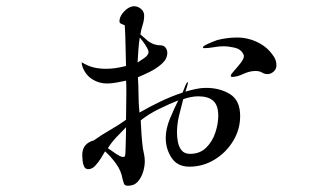

<svg xmlns="http://www.w3.org/2000/svg" viewBox="-20 -578 1040 614"><path d="M383 -171Q368 -156 352 -139Q336 -122 325 -104Q332 -99 349 -87.5Q366 -76 373 -76Q379 -76 380 -80Q381 -83 381.5 -100Q382 -117 382.5 -135.5Q383 -154 383 -159ZM678 -208Q678 -241 662 -255.5Q646 -270 614 -270Q602 -270 590 -267.5Q578 -265 566 -261Q559 -235 552.5 -208Q546 -181 546 -153Q546 -139 549 -123.5Q552 -108 561 -97Q570 -86 588 -86Q619 -86 639 -105.5Q659 -125 668.5 -153.5Q678 -182 678 -208ZM455 -412Q455 -417 449.5 -426.5Q444 -436 437 -445.5Q430 -455 427 -458Q424 -439 422.5 -418.5Q421 -398 420 -378Q428 -383 441.5 -392.5Q455 -402 455 -412ZM748 -207Q748 -164 725.5 -127Q703 -90 666 -67.5Q629 -45 586 -45Q547 -45 528.5 -73.5Q510 -102 510 -137Q510 -166 523.5 -198.5Q537 -231 550 -257Q520 -245 487.5 -229Q455 -213 430 -193Q431 -171 432.5 -148.5Q434 -126 437 -103Q439 -93 441 -83Q443 -73 443 -62Q443 -46 437.5 -28Q432 -10 420.5 3Q409 16 389 16Q379 16 376.5 9.5Q374 3 372 -5Q368 -31 351.5 -54Q335 -77 316 -94Q311 -85 302.5 -71.5Q294 -58 284 -47.5Q274 -37 262 -37Q253 -37 249 -45.5Q245 -54 244 -65Q243 -76 243 -82Q243 -119 280 -129Q305 -147 331.5 -162Q358 -177 383 -195Q383 -215 383.5 -235Q384 -255 384 -275Q384 -286 384 -297.5Q384 -309 383 -320Q368 -317 352.5 -314Q337 -311 322 -311Q297 -311 276 -324Q255 -337 245 -361Q241 -371 241 -379Q261 -367 279 -362.5Q297 -358 320 -358Q336 -358 351.5 -360.5Q367 -363 383 -367Q382 -399 381.5 -431.5Q381 -464 379 -497Q375 -499 368.5 -501.5Q362 -504 362 -510Q362 -526 377.5 -542Q393 -558 409 -558Q421 -558 431 -549.5Q441 -541 441 -528Q441 -513 436 -497.5Q431 -482 429 -468Q435 -463 441 -457.5Q447 -452 453 -447Q471 -433 494 -433Q504 -433 509.5 -425.5Q515 -418 515 -409Q515 -390 498 -374.5Q481 -359 458.5 -348Q436 -337 421 -331Q423 -303 423 -275Q423 -247 426 -218Q459 -237 493.5 -253.5Q528 -270 564 -282Q566 -287 571.5 -301Q577 -315 581 -316V-314Q581 -311 578 -300.5Q575 -290 573 -285Q590 -290 606.5 -293.5Q623 -297 639 -297Q683 -297 715.5 -277Q748 -257 748 -207ZM864 -369Q864 -357 855 -349Q846 -341 835 -341Q826 -341 818 -346Q810 -351 797 -351Q778 -351 758 -341.5Q738 -332 722 -332Q718 -332 718 -336Q718 -340 728.5 -351.5Q739 -363 749.5 -376.5Q760 -390 760 -399Q760 -401 758 -405Q750 -421 730.5 -425.5Q711 -430 695 -430Q679 -430 663.5 -427Q648 -424 632 -424Q629 -424 629 -426Q629 -430 639 -435Q649 -440 660.5 -444.5Q672 -449 675 -450Q691 -454 706.5 -456Q722 -458 738 -458Q773 -458 804.5 -442.5Q836 -427 855 -398Q864 -385 864 -369Z"/></svg>

Font: Kaisei HarunoUmi
Style: Regular
Weight: 400
Designer: Font-Kai, 金井和夫
Foundry: KAZUO KANAI
Version: Version 5.003